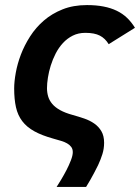

<svg xmlns="http://www.w3.org/2000/svg" viewBox="-20 -547 554 760"><path d="M204.1 192.9Q211.4 181.6 222.2 163.8Q232.9 146 243.2 126.2Q253.4 106.4 260.7 87.4Q268.1 68.4 268.1 55.2Q268.1 43 262 34.7Q255.9 26.4 245.6 20.5Q235.4 14.6 221.4 10.5Q207.5 6.3 191.9 2Q146 -10.7 116 -27.3Q85.9 -43.9 68.1 -67.4Q50.3 -90.8 43.2 -122.6Q36.1 -154.3 36.1 -196.8Q36.1 -224.1 42.5 -259.3Q48.8 -294.4 62.7 -331.1Q76.7 -367.7 99.1 -402.8Q121.6 -438 153.6 -465.6Q185.5 -493.2 227.8 -510Q270 -526.9 324.2 -526.9Q360.8 -526.9 389.9 -521.2Q418.9 -515.6 442.1 -504.4Q465.3 -493.2 482.9 -476.3Q500.5 -459.5 514.2 -437L410.2 -372.1Q396.5 -395 375.2 -406Q354 -417 317.9 -417Q290 -417 268.1 -406Q246.1 -395 229.2 -376.7Q212.4 -358.4 200.4 -335.2Q188.5 -312 180.9 -287.6Q173.3 -263.2 169.7 -240Q166 -216.8 166 -198.2Q166 -180.7 170.7 -165Q175.3 -149.4 186.8 -135.7Q198.2 -122.1 218 -111.1Q237.8 -100.1 268.1 -91.8Q291 -85.4 313.2 -77.9Q335.4 -70.3 353 -58.1Q370.6 -45.9 381.3 -27.6Q392.1 -9.3 392.1 18.1Q392.1 41.5 385.3 63.2Q378.4 85 368.2 106.9Q360.4 123 352.1 138.4Q343.8 153.8 336.9 166Q328.6 180.2 320.8 192.9Z"/></svg>

Font: Lorenzo Sans
Style: Bold Italic
Weight: 700
Italic angle: -12°
Foundry: Intel Corporation
Version: Version 1.00; ttfautohint (v1.5)